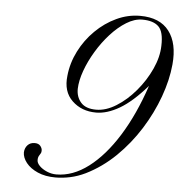

<svg xmlns="http://www.w3.org/2000/svg" viewBox="-50 -736 745 785"><g transform="rotate(5 322.0 -344.0)"><path d="M206.1 1Q164.1 1 133.1 -12.7Q102.1 -26.4 85.4 -47.6Q68.8 -68.8 68.8 -90.3Q69.8 -108.4 80.8 -120.1Q91.8 -131.8 109.9 -131.8Q126 -131.8 133.5 -122.1Q141.1 -112.3 140.6 -103Q140.6 -97.2 138.7 -93.3Q136.7 -89.4 132.8 -83.5Q127.4 -75.7 127.4 -64Q127 -52.2 138.9 -40Q150.9 -27.8 169.7 -19.8Q188.5 -11.7 208.5 -11.7Q275.9 -11.7 340.1 -60.3Q404.3 -108.9 459.5 -197.3Q514.6 -285.6 554.7 -405.3Q495.6 -337.4 444.6 -307.6Q393.6 -277.8 348.6 -277.8Q288.6 -277.8 249.8 -315.2Q210.9 -352.5 218.8 -418Q224.1 -470.7 248.8 -519.3Q273.4 -567.9 311.8 -605.7Q350.1 -643.6 397 -665.5Q443.8 -687.5 494.1 -687.5Q575.2 -687.5 613 -637.7Q650.9 -587.9 642.6 -500.5Q636.7 -437 611.6 -367.4Q586.4 -297.9 545.2 -232.2Q503.9 -166.5 449 -113Q394 -59.6 328.6 -27.3Q297.4 -12.2 266.4 -5.6Q235.4 1 206.1 1ZM347.7 -289.6Q387.7 -289.6 429.9 -315.9Q472.2 -342.3 508.3 -385Q544.4 -427.7 567.1 -477.3Q589.8 -526.9 590.8 -572.8Q592.8 -630.9 571 -651.9Q549.3 -672.9 503.9 -672.9Q472.2 -672.9 439 -652.3Q405.8 -631.8 375.2 -598.1Q344.7 -564.5 320.3 -523.9Q295.9 -483.4 281.2 -442.6Q266.6 -401.9 265.6 -368.2Q265.1 -334.5 285.2 -312Q305.2 -289.6 347.7 -289.6Z"/></g></svg>

Font: Pinyon Script
Style: Regular
Weight: 400
Designer: Nicole Fally, Eben Sorkin
Foundry: Sorkin Type Co.
Version: Version 1.008; ttfautohint (v1.8.4.7-5d5b)